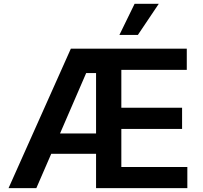

<svg xmlns="http://www.w3.org/2000/svg" viewBox="-20 -981 1057 1001"><path d="M24.5 0 349.4 -727.3H953.8V-616.8H612.6V-419.4H929.3V-308.9H612.6V-110.4H956.7V0H480.8V-179.3H247.2L169.4 0ZM293 -285.2H480.8V-600.1H429.3ZM602.6 -799 681.8 -961.3H807.9L698.9 -799Z"/></svg>

Font: Inter UI Semi Bold
Style: Regular
Weight: 600
Designer: Rasmus Andersson
Foundry: rsms
Version: 3.2;8d6f07862